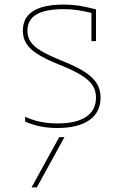

<svg xmlns="http://www.w3.org/2000/svg" viewBox="-20 -550 540 840"><path d="M141 270H118L239 50H262ZM231 10Q191 10 156.5 3Q122 -4 90 -18V-39Q123 -24 157 -17Q191 -10 231 -10Q314 -10 357 -39Q400 -68 400 -123Q400 -153 385.5 -176Q371 -199 336.5 -220.5Q302 -242 242 -266Q182 -290 146.5 -312Q111 -334 95.5 -359Q80 -384 80 -416Q80 -473 125 -501.5Q170 -530 260 -530Q293 -530 323.5 -525.5Q354 -521 400 -509V-370H380V-511L395 -490Q350 -501 321 -505.5Q292 -510 260 -510Q178 -510 139 -486.5Q100 -463 100 -416Q100 -389 113.5 -368Q127 -347 159.5 -327.5Q192 -308 249 -285Q312 -260 349.5 -236Q387 -212 403.5 -185Q420 -158 420 -123Q420 -59 371 -24.5Q322 10 231 10Z"/></svg>

Font: M PLUS Code Latin Thin
Style: Regular
Weight: 250
Designer: Coji Morishita
Foundry: UNDERFOREST DESIGN
Version: Version 1.002; ttfautohint (v1.8.3)